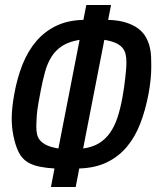

<svg xmlns="http://www.w3.org/2000/svg" viewBox="-20 -749 642 769"><path d="M198.2 -74.2Q165 -76.2 140.9 -81.1Q116.7 -85.9 99.6 -94.5Q82.5 -103 71.3 -115.5Q60.1 -127.9 52.2 -145Q46.4 -157.7 41.7 -173.1Q37.1 -188.5 33.7 -205.3Q30.3 -222.2 28.6 -239.5Q26.9 -256.8 26.9 -272.9Q26.9 -293.9 29.5 -319.6Q32.2 -345.2 37.1 -372.1Q48.8 -437 70.3 -491Q91.8 -544.9 125.5 -584.2Q159.2 -623.5 205.8 -645.8Q252.4 -668 314 -669.4L325.7 -729H424.8L413.1 -669.4Q456.1 -668 485.6 -658.4Q515.1 -648.9 534.4 -634Q553.7 -619.1 564.2 -600.3Q574.7 -581.5 579.6 -561.5Q584.5 -541.5 585.2 -521.2Q585.9 -501 585.9 -483.4Q585.9 -431.2 574.7 -372.1Q562.5 -307.6 541.7 -253.9Q521 -200.2 488 -160.9Q455.1 -121.6 408.2 -98.9Q361.3 -76.2 297.4 -74.2L283.2 0H184.1ZM298.8 -589.4Q256.3 -582.5 229.7 -565.4Q203.1 -548.3 186.5 -522Q169.9 -495.6 160.4 -461.2Q150.9 -426.8 143.1 -385.7Q137.7 -357.9 134.5 -339.6Q131.3 -321.3 129.6 -308.6Q127.9 -295.9 127.4 -286.9Q127 -277.8 126.5 -269Q126 -261.2 125.7 -253.9Q125.5 -246.6 125.5 -239.7Q125.5 -224.6 128.4 -211.2Q131.3 -197.8 140.6 -186.8Q149.9 -175.8 167.2 -167.5Q184.6 -159.2 213.9 -154.3ZM313 -154.3Q350.1 -159.2 376.5 -175.3Q402.8 -191.4 421.1 -217.8Q439.5 -244.1 450.9 -279.5Q462.4 -314.9 470.2 -357.9Q474.1 -378.9 476.8 -398.2Q479.5 -417.5 481.2 -432.9Q482.9 -448.2 483.9 -459.2Q484.9 -470.2 485.4 -475.1Q485.8 -481.9 486.1 -488.5Q486.3 -495.1 486.3 -501Q486.3 -519 482.7 -533.4Q479 -547.9 469.2 -558.8Q459.5 -569.8 442.1 -577.4Q424.8 -585 397.9 -589.4Z"/></svg>

Font: Hack
Style: Italic
Weight: 400
Italic angle: -11°
Monospace: yes
Designer: Christopher Simpkins
Foundry: Christopher Simpkins
Version: Version 2.019; ttfautohint (v1.4.1) -l 4 -r 80 -G 350 -x 0 -